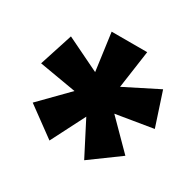

<svg xmlns="http://www.w3.org/2000/svg" viewBox="-106 -920 698 683"><g transform="rotate(30 242.5 -578.0)"><path d="M476 -578 431 -715 294 -646 316 -801H170L191 -647L53 -714L9 -578L161 -552L53 -442L172 -355L243 -494L314 -356L433 -443L324 -553Z"/></g></svg>

Font: Glow Sans SC Normal ExtraBold
Style: Regular
Weight: 800
Designer: Ryoko NISHIZUKA (kana, bopomofo & ideographs); Paul D. Hunt (Latin, Greek & Cyrillic); Sandoll Communications, Soo-young
Version: Version 0.93